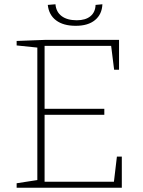

<svg xmlns="http://www.w3.org/2000/svg" viewBox="-20 -880 671 900"><path d="M514 -28 528 -146H551V0H58V-21L155 -36V-657L58 -667V-688L189 -693H538V-553H515L501 -665H189V-370H469V-342H189V-28ZM204 -857 240 -860Q243 -824 269 -804.5Q295 -785 340 -785Q381 -785 404 -804Q427 -823 428 -857L460 -860Q458 -813 425.5 -786Q393 -759 335 -759Q277 -759 243 -784.5Q209 -810 204 -857Z"/></svg>

Font: Bitter Pro ExtraLight
Style: Regular
Weight: 275
Designer: Sol Matas, and Bitter project Authors
Foundry: Sol Matas
Version: Version 1.010